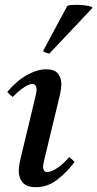

<svg xmlns="http://www.w3.org/2000/svg" viewBox="-20 -766 404 798"><path d="M267 -113Q280 -104 290 -93Q256 -48 216.5 -18Q177 12 129 12Q92 12 75 -6.5Q58 -25 58 -56Q58 -67 60 -79.5Q62 -92 65 -105L125 -355Q132 -384 132 -393Q132 -417 114 -417Q100 -417 77.5 -401.5Q55 -386 33 -363Q26 -368 20.5 -373Q15 -378 10 -384Q50 -431 92.5 -454.5Q135 -478 172 -478Q206 -478 220.5 -460.5Q235 -443 235 -417Q235 -408 233.5 -397.5Q232 -387 230 -376L166 -110Q165 -103 162 -92.5Q159 -82 159 -72Q159 -63 163 -57Q167 -51 177 -51Q194 -51 220 -69Q246 -87 267 -113ZM363 -737 364 -733 185 -543Q183 -543 172.5 -546.5Q162 -550 159 -554L260 -742Q266 -744 276.5 -745Q287 -746 298 -746Q316 -746 334.5 -743.5Q353 -741 363 -737Z"/></svg>

Font: Tiro Devanagari Hindi
Style: Italic
Weight: 400
Italic angle: -11°
Designer: Devanagari: John Hudson & Fiona Ross, assisted by Paul Hanslow. Latin: John Hudson with Paul Hanslow, assisted by Kaja S
Foundry: Tiro Typeworks Ltd.
Version: Version 1.52